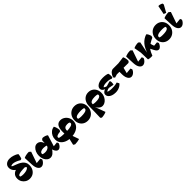

<svg xmlns="http://www.w3.org/2000/svg" viewBox="494 -2820 5059 5059"><g transform="rotate(-45 3023.0 -291.0)"><path d="M252 20Q185 20 131.5 -11.5Q78 -43 46.5 -97Q15 -151 15 -219Q15 -266 31 -303Q47 -340 79 -366.5Q111 -393 158 -408L388 -289Q294 -289 231.5 -281.5Q169 -274 138 -259Q107 -244 107 -221Q107 -204 118 -195Q160 -183 209 -183Q262 -183 304.5 -192.5Q347 -202 374.5 -219Q402 -236 407 -258Q390 -278 355.5 -294Q321 -310 252 -329L194 -383Q130 -413 94.5 -464Q59 -515 59 -577Q59 -648 110 -691.5Q161 -735 245 -735Q277 -735 311.5 -729.5Q346 -724 376 -713Q409 -703 441 -687.5Q473 -672 495 -655Q495 -637 490 -609.5Q485 -582 477.5 -555.5Q470 -529 462 -512L423 -500Q359 -539 304 -559.5Q249 -580 205 -580Q180 -580 162.5 -573.5Q145 -567 140 -556Q149 -543 178 -531Q207 -519 247.5 -504.5Q288 -490 331 -469.5Q374 -449 411.5 -419Q449 -389 472.5 -346.5Q496 -304 496 -244Q496 -166 465 -106.5Q434 -47 379.5 -13.5Q325 20 252 20Z M690 14Q634 14 595.5 -42.5Q557 -99 552 -209L541 -463Q564 -477 615 -489.5Q666 -502 730 -502L777 -460L656 -111L610 -139L818 -160L839 -112Q829 -81 806 -52Q783 -23 753 -4.5Q723 14 690 14Z M1031 14Q978 14 935.5 -19.5Q893 -53 868.5 -110Q844 -167 844 -238Q844 -310 870 -371Q896 -432 938.5 -468.5Q981 -505 1032 -505Q1095 -505 1139 -458Q1183 -411 1195 -331L1194 -276Q1169 -290 1140.5 -296Q1112 -302 1074 -302Q1013 -302 975.5 -280.5Q938 -259 938 -224Q938 -216 940 -210Q942 -204 947 -199Q968 -193 987.5 -190Q1007 -187 1029 -187Q1070 -187 1102.5 -198.5Q1135 -210 1156 -230.5Q1177 -251 1182 -279L1187 -305L1185 -335L1196 -471L1240 -506Q1284 -506 1329.5 -491Q1375 -476 1397 -453L1289 -103L1282 -138L1428 -154L1449 -108Q1440 -76 1419.5 -48Q1399 -20 1373.5 -3Q1348 14 1324 14Q1292 14 1265 -11.5Q1238 -37 1221 -81.5Q1204 -126 1200 -184L1236 -108H1168L1228 -141Q1179 -61 1131.5 -23.5Q1084 14 1031 14Z M1734 222 1688 193 1734 -8V-89V-255Q1734 -378 1777 -441.5Q1820 -505 1903 -505Q1968 -505 2021.5 -471Q2075 -437 2107 -380Q2139 -323 2139 -253Q2139 -170 2095 -108.5Q2051 -47 1971 -13.5Q1891 20 1782 20Q1683 20 1608.5 -12.5Q1534 -45 1492 -103.5Q1450 -162 1450 -239Q1450 -308 1477.5 -365Q1505 -422 1553 -459Q1601 -496 1664 -505Q1684 -477 1698 -427.5Q1712 -378 1713 -333L1688 -296Q1542 -285 1542 -229Q1542 -211 1553 -200Q1628 -177 1761 -177H1801Q1920 -177 1983.5 -198Q2047 -219 2047 -259Q2047 -267 2044 -274.5Q2041 -282 2036 -288Q2025 -296 2006 -299Q1987 -302 1958 -302Q1898 -302 1867.5 -275.5Q1837 -249 1837 -196V-72V-2L1906 196Q1873 207 1824 214.5Q1775 222 1734 222Z M2415 20Q2342 20 2286.5 -12Q2231 -44 2200 -101Q2169 -158 2169 -233Q2169 -312 2202.5 -373.5Q2236 -435 2294.5 -470Q2353 -505 2427 -505Q2500 -505 2555.5 -472.5Q2611 -440 2642 -383Q2673 -326 2673 -251Q2673 -172 2639.5 -111Q2606 -50 2548 -15Q2490 20 2415 20ZM2372 -183Q2442 -183 2488 -191.5Q2534 -200 2557.5 -217.5Q2581 -235 2581 -260Q2581 -280 2570 -289Q2550 -295 2524.5 -298Q2499 -301 2470 -301Q2401 -301 2354.5 -292.5Q2308 -284 2284.5 -267Q2261 -250 2261 -224Q2261 -204 2272 -195Q2292 -189 2317.5 -186Q2343 -183 2372 -183Z M2730 223 2696 195 2702 -10Q2703 -68 2703.5 -105.5Q2704 -143 2704.5 -171Q2705 -199 2705 -227Q2705 -310 2735.5 -372.5Q2766 -435 2820.5 -470Q2875 -505 2946 -505Q3017 -505 3070.5 -472.5Q3124 -440 3154 -382.5Q3184 -325 3184 -250Q3184 -195 3165.5 -146.5Q3147 -98 3116 -60.5Q3085 -23 3045 -1.5Q3005 20 2961 20Q2907 20 2858 -24.5Q2809 -69 2780 -139L2804 -196Q2833 -189 2857.5 -186Q2882 -183 2908 -183Q2969 -183 3009.5 -192Q3050 -201 3071 -218.5Q3092 -236 3092 -260Q3092 -269 3089 -277Q3086 -285 3081 -289Q3063 -295 3039 -298Q3015 -301 2985 -301Q2903 -301 2856.5 -278.5Q2810 -256 2810 -215Q2810 -201 2811 -188.5Q2812 -176 2814 -161L2785 -138L2903 182Q2877 198 2827.5 209.5Q2778 221 2730 223Z M3460 14Q3389 14 3334.5 -5.5Q3280 -25 3249.5 -60.5Q3219 -96 3219 -142Q3219 -187 3263.5 -220Q3308 -253 3377 -260L3392 -267L3547 -312L3569 -290Q3572 -272 3571.5 -249.5Q3571 -227 3568 -206Q3565 -185 3560 -173L3412 -201Q3395 -200 3375 -193Q3355 -186 3338 -177.5Q3321 -169 3314 -160Q3329 -148 3370.5 -140Q3412 -132 3460 -132Q3507 -132 3538.5 -134Q3570 -136 3598 -141.5Q3626 -147 3660 -156L3695 -91Q3673 -60 3635.5 -36Q3598 -12 3552.5 1Q3507 14 3460 14ZM3440 -228 3372 -241Q3309 -243 3268.5 -275Q3228 -307 3228 -353Q3228 -398 3260.5 -432.5Q3293 -467 3350.5 -486Q3408 -505 3483 -505Q3543 -505 3591 -497.5Q3639 -490 3666 -476Q3676 -447 3679 -412Q3682 -377 3678 -336L3644 -318Q3613 -331 3588.5 -338Q3564 -345 3537.5 -347.5Q3511 -350 3474 -350Q3421 -350 3383.5 -340Q3346 -330 3328 -310Q3337 -299 3357 -288.5Q3377 -278 3403 -271.5Q3429 -265 3452 -265Z M4043 14Q4004 14 3974.5 -14Q3945 -42 3928 -92Q3911 -142 3911 -207V-372H4080L4013 -111L3967 -139L4175 -160L4196 -112Q4185 -77 4160.5 -48.5Q4136 -20 4105 -3Q4074 14 4043 14ZM3720 -277 3688 -319Q3708 -385 3747 -428.5Q3786 -472 3836 -482H4050L4249 -508Q4261 -488 4269.5 -456.5Q4278 -425 4282 -392.5Q4286 -360 4283 -336L4245 -301L3814 -305Z M4469 14Q4413 14 4374.5 -42.5Q4336 -99 4331 -209L4320 -463Q4343 -477 4394 -489.5Q4445 -502 4509 -502L4556 -460L4435 -111L4389 -139L4597 -160L4618 -112Q4608 -81 4585 -52Q4562 -23 4532 -4.5Q4502 14 4469 14Z M4824 10Q4802 13 4773 12.5Q4744 12 4717 7.5Q4690 3 4674 -3L4667 -262L4631 -464Q4660 -481 4707 -491.5Q4754 -502 4803 -502L4847 -465L4765 -57L4760 -82Q4795 -185 4827.5 -251.5Q4860 -318 4899 -364Q4944 -417 4996 -451Q5048 -485 5108 -504Q5131 -485 5147.5 -452.5Q5164 -420 5176 -375L5159 -327Q5030 -270 4954 -204Q4927 -181 4905.5 -152Q4884 -123 4864.5 -84Q4845 -45 4824 10ZM5060 17Q5030 17 5005.5 -5Q4981 -27 4955 -79L4884 -217L5002 -301Q5007 -255 5021 -206Q5035 -157 5060 -97L5000 -140L5160 -155L5182 -107Q5166 -55 5131 -19Q5096 17 5060 17Z M5445 20Q5372 20 5316.5 -12Q5261 -44 5230 -101Q5199 -158 5199 -233Q5199 -312 5232.5 -373.5Q5266 -435 5324.5 -470Q5383 -505 5457 -505Q5530 -505 5585.5 -472.5Q5641 -440 5672 -383Q5703 -326 5703 -251Q5703 -172 5669.5 -111Q5636 -50 5578 -15Q5520 20 5445 20ZM5402 -183Q5472 -183 5518 -191.5Q5564 -200 5587.5 -217.5Q5611 -235 5611 -260Q5611 -280 5600 -289Q5580 -295 5554.5 -298Q5529 -301 5500 -301Q5431 -301 5384.5 -292.5Q5338 -284 5314.5 -267Q5291 -250 5291 -224Q5291 -204 5302 -195Q5322 -189 5347.5 -186Q5373 -183 5402 -183Z M5897 14Q5841 14 5802.5 -42.5Q5764 -99 5759 -209L5748 -463Q5771 -477 5822 -489.5Q5873 -502 5937 -502L5984 -460L5863 -111L5817 -139L6025 -160L6046 -112Q6036 -81 6013 -52Q5990 -23 5960 -4.5Q5930 14 5897 14ZM5880 -531 5811 -557 5860 -803Q5882 -807 5907 -802.5Q5932 -798 5953.5 -789Q5975 -780 5987 -770L5991 -732Z"/></g></svg>

Font: Eczar ExtraBold
Style: Regular
Weight: 800
Designer: Vaibhav Singh
Foundry: Rosetta Type Foundry
Version: Version 2.000